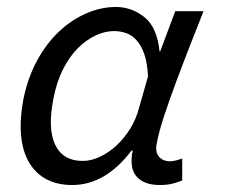

<svg xmlns="http://www.w3.org/2000/svg" viewBox="-20 -518 644 550"><path d="M187 12Q145 12 114 -4Q83 -20 64 -51.5Q45 -83 40.5 -128.5Q36 -174 47 -234Q60 -297 87 -346Q114 -395 150 -428.5Q186 -462 228 -480Q270 -498 312 -498Q357 -498 393.5 -469Q430 -440 437 -371H439L482 -486H563Q544 -438 523.5 -385.5Q503 -333 484 -282Q465 -231 450 -185.5Q435 -140 429 -107Q424 -82 435.5 -69Q447 -56 467 -56Q475 -56 484.5 -58.5Q494 -61 502 -64V-1Q490 4 474.5 8Q459 12 437 12Q393 12 371.5 -12Q350 -36 360 -87H357Q282 12 187 12ZM217 -57Q241 -57 266.5 -69Q292 -81 314 -101.5Q336 -122 353 -149.5Q370 -177 378 -208L404 -299Q402 -339 393 -364Q384 -389 370.5 -403.5Q357 -418 340.5 -423.5Q324 -429 307 -429Q281 -429 254 -416.5Q227 -404 203 -380Q179 -356 160.5 -319.5Q142 -283 133 -235Q116 -150 138 -103.5Q160 -57 217 -57Z"/></svg>

Font: Matigon Symbol
Style: Regular
Weight: 400
Designer: Paul D. Hunt
Foundry: Adobe Systems Incorporated
Version: Version 2.021;PS 2.000;hotconv 1.0.86;makeotf.lib2.5.63406